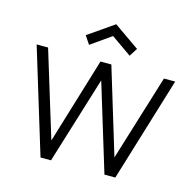

<svg xmlns="http://www.w3.org/2000/svg" viewBox="-111 -884 1010 998"><g transform="rotate(15 394.0 -385.5)"><path d="M284.5 -631 255 -675 393.5 -771 531 -675 503 -631 393.5 -707.5ZM766.5 -562.5 595 0H536.5L393.5 -469L249 0H192.5L21 -562.5H82.5L224 -100L364.5 -562.5H423L563.5 -100L706 -562.5Z"/></g></svg>

Font: Russisch Sans Light
Style: Regular
Weight: 300
Designer: Michael Sharanda (font) & Cristiano Sobral (main changes)
Foundry: Michael Sharanda
Version: Version 2.00;September 8, 2020;FontCreator 13.0.0.2681 64-bi